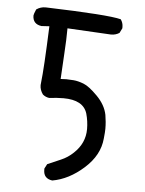

<svg xmlns="http://www.w3.org/2000/svg" viewBox="-52 -771 604 801"><g transform="rotate(5 250.0 -370.5)"><path d="M197 -12Q160 -17 160 -53V-59L170 -78Q197 -90 225.5 -102Q254 -114 277 -136Q323 -179 323 -238Q323 -271 314 -303Q297 -358 214 -358Q188 -358 154 -354Q139 -356 127 -366Q114 -384 114 -404L115 -415Q122 -472 129 -652L96 -650Q59 -655 59 -691Q59 -696 68 -717Q85 -729 106 -729H109Q370 -721 423 -707Q433 -693 433 -676V-670L423 -650Q408 -640 388 -640L205 -650Q205 -604 201 -542.5Q197 -481 195 -437L219 -438Q231 -438 249.5 -436.5Q268 -435 291.5 -426Q315 -417 350.5 -381Q386 -345 394 -304Q399 -275 399 -246Q399 -233 396 -205Q390 -135 328 -79.5Q266 -24 197 -12Z"/></g></svg>

Font: Xiaolai SC
Style: Regular
Weight: 400
Designer: Nozomi Seto 瀬戸のぞみ
Version: Version 3.11;December 4, 2020;FontCreator 13.0.0.2613 64-bit